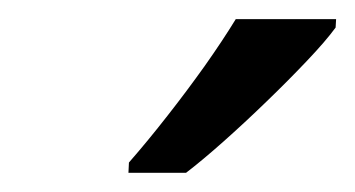

<svg xmlns="http://www.w3.org/2000/svg" viewBox="-20 -786 370 200"><path d="M113.8 -606 114.3 -616.7Q134.3 -639.6 154.5 -665.5Q174.8 -691.4 193.4 -717.5Q211.9 -743.7 225.6 -766.1H330.1L329.6 -757.3Q319.3 -743.2 300 -722.9Q280.8 -702.6 257.8 -680.4Q234.9 -658.2 212.6 -638.4Q190.4 -618.7 173.8 -606Z"/></svg>

Font: Open Sans SemiCondensed Medium
Style: Italic
Weight: 500
Width: 4
Italic angle: -12°
Designer: Monotype Design Team
Foundry: Monotype Imaging Inc.
Version: Version 3.000